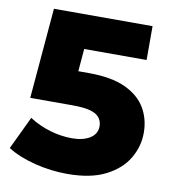

<svg xmlns="http://www.w3.org/2000/svg" viewBox="-81 -770 768 855"><g transform="rotate(10 303.5 -343.0)"><path d="M279 14Q207 14 134 -4Q61 -22 8 -55L79 -204Q122 -176 172.5 -161Q223 -146 273 -146Q323 -146 354 -165.5Q385 -185 385 -220Q385 -241 373 -257.5Q361 -274 332 -282.5Q303 -291 249 -291H59L94 -700H540V-547H164L265 -634L242 -358L141 -445H296Q400 -445 463 -415.5Q526 -386 555 -336.5Q584 -287 584 -225Q584 -163 551.5 -108.5Q519 -54 452 -20Q385 14 279 14Z"/></g></svg>

Font: MOST Montserrat ExtraBold
Style: Regular
Weight: 800
Designer: Julieta Ulanovsky
Foundry: Julieta Ulanovsky
Version: Version 8.000;March 11, 2024;FontCreator 15.0.0.2926 64-bit